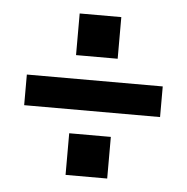

<svg xmlns="http://www.w3.org/2000/svg" viewBox="-39 -593 474 487"><g transform="rotate(5 198.0 -349.5)"><path d="M251 -250V-144H145V-250ZM251 -555V-449H145V-555ZM371 -389V-311H25V-389Z"/></g></svg>

Font: Adderley Bold
Style: Regular
Weight: 700
Designer: gorohovskiy
Version: Version 1.003 November 13, 2017